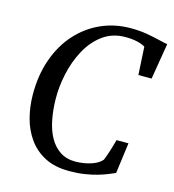

<svg xmlns="http://www.w3.org/2000/svg" viewBox="-112 -846 858 947"><g transform="rotate(15 317.0 -372.0)"><path d="M327 8Q253.5 8 202.2 -18.8Q151 -45.5 119 -90.8Q87 -136 72.2 -192.2Q57.5 -248.5 57 -307.5Q56 -408 84.8 -490Q113.5 -572 165.8 -630.2Q218 -688.5 288 -720Q358 -751.5 439.5 -751.5Q485 -751.5 522.5 -745Q560 -738.5 588 -731.5Q616 -724.5 633 -722L602.5 -538H535L527 -681Q517.5 -686.5 504.2 -691.2Q491 -696 472.2 -699.2Q453.5 -702.5 426 -702.5Q359.5 -702.5 310.8 -666.8Q262 -631 230.8 -573.2Q199.5 -515.5 184.8 -447.2Q170 -379 171.5 -314.5Q172.5 -261.5 182 -212.8Q191.5 -164 212.2 -126.2Q233 -88.5 265.8 -66.8Q298.5 -45 345.5 -45Q366.5 -45 392.2 -49.5Q418 -54 441.5 -64.2Q465 -74.5 479 -91Q484 -102.5 488.5 -115.8Q493 -129 497.5 -143.2Q502 -157.5 506.2 -172Q510.5 -186.5 514 -200H575L554 -43Q539.5 -36.5 518.2 -28Q497 -19.5 468.8 -11.2Q440.5 -3 405.2 2.5Q370 8 327 8Z"/></g></svg>

Font: Merriweather 36pt
Style: Italic
Weight: 400
Italic angle: -7.8°
Version: Version 2.101